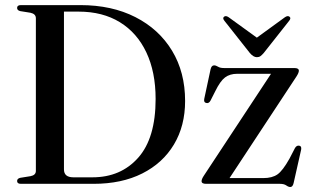

<svg xmlns="http://www.w3.org/2000/svg" viewBox="-20 -720 1220 752"><path d="M47 -11Q47 -20.5 59 -23.5L99.5 -30Q120.5 -34 120.5 -50.5V-648.5Q120.5 -665.5 99.5 -670L59 -676.5Q47 -679.5 47 -689Q47 -700 62 -700H295Q418 -700 510.2 -653Q602.5 -606 653.8 -521.5Q705 -437 705 -324.5Q705 -227 661.2 -154Q617.5 -81 537 -40.5Q456.5 0 346.5 0H62Q47 0 47 -11ZM342 -25.5Q453 -25.5 521.2 -102.2Q589.5 -179 589.5 -332.5Q589.5 -438 553.2 -514.8Q517 -591.5 449.5 -633Q382 -674.5 288 -674.5H230.5V-56.5Q230.5 -25.5 267.5 -25.5ZM1141.5 -421 879 -22.5H1011.5Q1046 -22.5 1066.8 -37Q1087.5 -51.5 1114 -99L1135.5 -140.5Q1142 -151 1151.5 -149.5Q1162 -148 1159.5 -134L1130 -3Q1126.5 12.5 1117 12.5Q1110 12.5 1101.2 6.2Q1092.5 0 1076 0H787Q769.5 0 769.5 -10.5Q769.5 -18.5 778.5 -32L1041.5 -431H909Q880.5 -431 861.5 -416.8Q842.5 -402.5 823 -362.5L804.5 -326Q798.5 -314.5 788.5 -316.5Q777 -318.5 780 -333L804.5 -447.5Q808 -464 818.5 -464Q825.5 -464 833.8 -458.8Q842 -453.5 857.5 -453.5H1133Q1150.5 -453.5 1150.5 -443Q1150.5 -435 1141.5 -421ZM1013 -512.5Q1006 -504.5 1000.2 -500.2Q994.5 -496 986 -496Q972.5 -496 958.5 -512.5L859 -638.5Q850.5 -649 857.5 -654.5Q864.5 -660 875.5 -652.5L986 -572.5L1096 -652.5Q1107 -660 1114 -654.5Q1121 -649 1112.5 -638.5Z"/></svg>

Font: Fraunces 72pt S000
Style: Regular
Weight: 400
Version: Version 1.000; ttfautohint (v1.8.3)